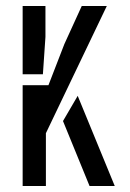

<svg xmlns="http://www.w3.org/2000/svg" viewBox="-20 -620 432 640"><path d="M55.5 0V-336H141.5L194.5 -473L252.5 -600H336L133 -176V0ZM55.5 -372.5V-600H131.5V-497L123 -372.5ZM190 -216.5 239 -300.5 362.5 0H278.5Z"/></svg>

Font: Big Shoulders Stencil Text Thin
Style: Regular
Weight: 400
Version: Version 2.001